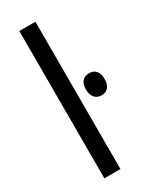

<svg xmlns="http://www.w3.org/2000/svg" viewBox="-198 -809 687 858"><g transform="rotate(-30 145.5 -380.0)"><path d="M151 0H68V-760H151ZM244 -441Q266 -441 278.5 -426.5Q291 -412 291 -384Q291 -357 278.5 -342Q266 -327 244 -327Q222 -327 208.5 -342Q195 -357 195 -384Q195 -413 208 -427Q221 -441 244 -441Z"/></g></svg>

Font: Noto Sans Display Condensed
Style: Regular
Weight: 400
Width: 3
Designer: Monotype Design Team
Foundry: Monotype Imaging Inc.
Version: Version 2.003